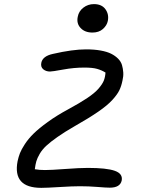

<svg xmlns="http://www.w3.org/2000/svg" viewBox="-20 -928 679 926"><path d="M425.8 -771Q389.2 -771 368.7 -793Q348.1 -814.9 355 -847.2Q359.9 -874 382.1 -891.1Q404.3 -908.2 433.1 -908.2Q470.7 -908.2 488.5 -883.5Q506.3 -858.9 500 -827.1Q495.6 -805.2 476.3 -788.1Q457 -771 425.8 -771ZM179.2 -22Q40 -22 64.9 -150.9Q69.3 -171.4 76.2 -189.2Q83 -207 100.1 -233.2Q117.2 -259.3 142.3 -283.9Q167.5 -308.6 210.2 -339.6Q252.9 -370.6 309.1 -400.9Q365.7 -431.6 401.4 -455.6Q437 -479.5 455.3 -500.7Q473.6 -522 480.5 -538.8Q487.3 -555.7 488.8 -578.1Q469.7 -589.8 448 -595.9Q426.3 -602.1 386.2 -602.1Q336.4 -602.1 284.4 -592.5Q232.4 -583 221.2 -583Q201.7 -583 188.5 -594Q175.3 -605 179.2 -625Q185.5 -657.2 234.9 -668Q330.1 -689.9 395 -689.9Q434.6 -689.9 465.6 -684.3Q496.6 -678.7 516.4 -668.7Q536.1 -658.7 549.8 -644.8Q563.5 -630.9 568.4 -614Q573.2 -597.2 574.5 -578.6Q575.7 -560.1 570.8 -540Q565.4 -512.7 555.4 -492.2Q545.4 -471.7 521.5 -445.6Q497.6 -419.4 453.6 -389.2Q409.7 -358.9 340.8 -319.8Q291.5 -291.5 257.1 -267.3Q222.7 -243.2 202.9 -224.6Q183.1 -206.1 171.4 -185.8Q159.7 -165.5 155.3 -150.4Q150.9 -135.3 147.9 -111.8Q169.4 -107.9 196.8 -107.9Q226.1 -107.9 294.7 -113Q363.3 -118.2 403.8 -118.2Q494.1 -118.2 533.7 -104.2Q573.2 -90.3 566.9 -57.1Q559.1 -22.9 509.8 -22.9Q491.2 -22.9 449.7 -26.4Q408.2 -29.8 365.2 -29.8Q330.1 -29.8 267.3 -25.9Q204.6 -22 179.2 -22Z"/></svg>

Font: Shantell Sans Irregular Bouncy
Style: Italic
Weight: 400
Italic angle: -11.31°
Designer: Stephen Nixon, Anya Danilova, Shantell Martin
Foundry: Arrow Type
Version: Version 1.006;[9816181b4]